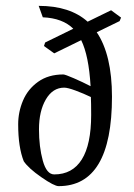

<svg xmlns="http://www.w3.org/2000/svg" viewBox="-20 -626 457 655"><path d="M388 -554 310 -516Q362 -439 362 -296Q362 9 180 9Q165 9 121 -21.5Q77 -52 61 -76Q42 -124 42 -202Q42 -244 58.5 -283Q75 -322 110 -347Q145 -372 196 -372Q202 -372 232 -359Q262 -346 289 -332Q283 -436 257 -489L165 -444L130 -469L134 -481L230 -528Q194 -564 126 -567L112 -606Q219 -606 279 -552L359 -591L393 -566ZM291 -234Q291 -276 290 -295Q265 -307 238 -317Q211 -327 199 -327Q160 -327 136.5 -287Q113 -247 113 -185Q113 -125 126 -78Q139 -31 165 -31Q227 -31 259 -82Q291 -133 291 -234Z"/></svg>

Font: Grenze Light
Style: Regular
Weight: 300
Designer: Renata Polastri
Foundry: Omnibus-Type
Version: Version 1.002; ttfautohint (v1.8)